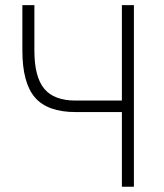

<svg xmlns="http://www.w3.org/2000/svg" viewBox="-20 -713 626 733"><path d="M268.6 -285.2Q161.6 -285.2 113.5 -340.8Q65.4 -396.5 65.4 -520V-693.4H111.3V-520Q111.3 -419.9 148.7 -374.5Q186 -329.1 268.6 -329.1H445.3V-693.4H491.2V0H445.3V-285.2Z"/></svg>

Font: Cascadia Code NF ExtraLight
Style: Regular
Weight: 200
Monospace: yes
Designer: Aaron Bell
Foundry: Saja Typeworks
Version: Version 2404.023; ttfautohint (v1.8.4)